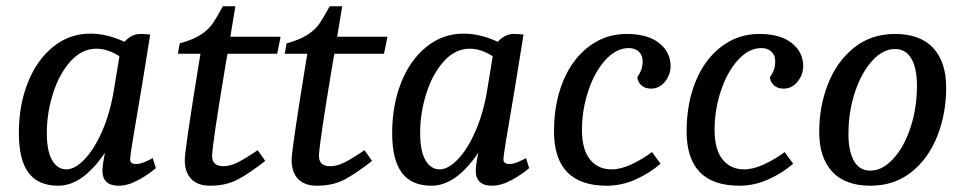

<svg xmlns="http://www.w3.org/2000/svg" viewBox="-20 -584 3070 611"><path d="M40 -161Q40 -249 68.5 -321Q97 -393 149 -435Q201 -477 267 -477Q320 -477 376 -451Q399 -476 427 -476Q443 -476 458 -474Q427 -281 427 -283Q394 -93 394 -77Q394 -62 413 -62Q425 -62 440.5 -68.5Q456 -75 466 -81L476 -49Q453 -29 420 -11Q387 7 358 7Q306 7 306 -41Q306 -58 314 -98Q243 7 165 7Q102 7 71 -34Q40 -75 40 -161ZM343 -301 360 -405Q323 -429 287 -429Q241 -429 205 -389.5Q169 -350 149 -287.5Q129 -225 129 -161Q129 -103 146 -74Q163 -45 191 -45Q218 -45 249 -77Q280 -109 305.5 -167.5Q331 -226 343 -301Z M568 -75Q568 -106 613 -383L618 -413H546L552 -446Q593 -457 618 -473Q643 -489 657 -509.5Q671 -530 689 -564H729L713 -467H873L862 -413H704L698 -379Q655 -121 655 -88Q655 -55 691 -55Q713 -55 739 -68.5Q765 -82 800 -106L824 -72Q776 -34 738 -13.5Q700 7 649 7Q609 7 588.5 -14.5Q568 -36 568 -75Z M908 -75Q908 -106 953 -383L958 -413H886L892 -446Q933 -457 958 -473Q983 -489 997 -509.5Q1011 -530 1029 -564H1069L1053 -467H1213L1202 -413H1044L1038 -379Q995 -121 995 -88Q995 -55 1031 -55Q1053 -55 1079 -68.5Q1105 -82 1140 -106L1164 -72Q1116 -34 1078 -13.5Q1040 7 989 7Q949 7 928.5 -14.5Q908 -36 908 -75Z M1228 -161Q1228 -249 1256.5 -321Q1285 -393 1337 -435Q1389 -477 1455 -477Q1508 -477 1564 -451Q1587 -476 1615 -476Q1631 -476 1646 -474Q1615 -281 1615 -283Q1582 -93 1582 -77Q1582 -62 1601 -62Q1613 -62 1628.5 -68.5Q1644 -75 1654 -81L1664 -49Q1641 -29 1608 -11Q1575 7 1546 7Q1494 7 1494 -41Q1494 -58 1502 -98Q1431 7 1353 7Q1290 7 1259 -34Q1228 -75 1228 -161ZM1531 -301 1548 -405Q1511 -429 1475 -429Q1429 -429 1393 -389.5Q1357 -350 1337 -287.5Q1317 -225 1317 -161Q1317 -103 1334 -74Q1351 -45 1379 -45Q1406 -45 1437 -77Q1468 -109 1493.5 -167.5Q1519 -226 1531 -301Z M1743 -166Q1743 -255 1772 -325.5Q1801 -396 1854 -436Q1907 -476 1974 -476Q2041 -476 2077.5 -447Q2114 -418 2114 -374Q2114 -346 2096 -324Q2078 -302 2052 -302Q2033 -302 2021.5 -312Q2010 -322 2008 -338Q2017 -351 2021 -362.5Q2025 -374 2025 -390Q2025 -408 2013 -419.5Q2001 -431 1981 -431Q1941 -431 1906.5 -393Q1872 -355 1852 -294.5Q1832 -234 1832 -171Q1832 -108 1857.5 -76.5Q1883 -45 1926 -45Q1955 -45 1989.5 -61Q2024 -77 2055 -100L2082 -63Q2049 -34 2004 -13.5Q1959 7 1911 7Q1743 7 1743 -166Z M2165 -166Q2165 -255 2194 -325.5Q2223 -396 2276 -436Q2329 -476 2396 -476Q2463 -476 2499.5 -447Q2536 -418 2536 -374Q2536 -346 2518 -324Q2500 -302 2474 -302Q2455 -302 2443.5 -312Q2432 -322 2430 -338Q2439 -351 2443 -362.5Q2447 -374 2447 -390Q2447 -408 2435 -419.5Q2423 -431 2403 -431Q2363 -431 2328.5 -393Q2294 -355 2274 -294.5Q2254 -234 2254 -171Q2254 -108 2279.5 -76.5Q2305 -45 2348 -45Q2377 -45 2411.5 -61Q2446 -77 2477 -100L2504 -63Q2471 -34 2426 -13.5Q2381 7 2333 7Q2165 7 2165 -166Z M2587 -164Q2587 -246 2615 -317Q2643 -388 2697.5 -432Q2752 -476 2828 -476Q2908 -476 2949.5 -431.5Q2991 -387 2991 -305Q2991 -223 2963 -151.5Q2935 -80 2880.5 -36.5Q2826 7 2750 7Q2670 7 2628.5 -37.5Q2587 -82 2587 -164ZM2898 -311Q2898 -366 2880.5 -397Q2863 -428 2828 -428Q2790 -428 2756 -391Q2722 -354 2701 -291.5Q2680 -229 2680 -157Q2680 -103 2697.5 -72Q2715 -41 2750 -41Q2787 -41 2821.5 -77.5Q2856 -114 2877 -176.5Q2898 -239 2898 -311Z"/></svg>

Font: Caladea
Style: Italic
Weight: 400
Italic angle: -9°
Designer: Carolina Giovagnoli and Andres Torresi
Foundry: Carolina Giovagnoli & Andres Torresi
Version: Version 1.001